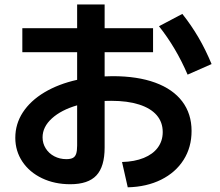

<svg xmlns="http://www.w3.org/2000/svg" viewBox="-20 -798 978 852"><path d="M702.1 -211.9Q702.1 -255.9 675.3 -286.9Q648.4 -317.9 597.2 -334.2Q545.9 -350.6 473.6 -350.6L444.3 -350.1V-143.6Q444.3 -58.6 407.7 -19.5Q371.1 19.5 292 19.5Q222.2 19.5 166.5 -7.1Q110.8 -33.7 79.3 -80.8Q47.9 -127.9 47.9 -186.5Q47.9 -248 81.5 -299.6Q115.2 -351.1 177.2 -388.2Q239.3 -425.3 322.3 -443.8V-566.4H79.1V-672.9H322.3V-778.3H444.3V-672.9H659.2V-566.4H444.3V-459L479.5 -460Q590.3 -460 668.9 -431.2Q747.6 -402.3 788.8 -347.7Q830.1 -293 830.1 -216.8Q830.1 -144.5 794.7 -88.6Q759.3 -32.7 695.1 -0.7Q630.9 31.2 546.9 33.2L521.5 -79.1Q577.1 -80.6 617.9 -97.2Q658.7 -113.8 680.4 -143.3Q702.1 -172.9 702.1 -211.9ZM685.5 -681.6 789.1 -736.3Q829.6 -685.1 860.8 -631.6Q892.1 -578.1 918.9 -513.7L812.5 -466.8Q761.2 -586.4 685.5 -681.6ZM274.4 -91.8Q293 -91.8 303.2 -97.2Q313.5 -102.5 317.9 -115.5Q322.3 -128.4 322.3 -152.3V-330.6Q251.5 -310.1 210.2 -272.5Q168.9 -234.9 168.9 -188.5Q168.9 -161.6 182.9 -139.4Q196.8 -117.2 220.9 -104.5Q245.1 -91.8 274.4 -91.8Z"/></svg>

Font: Pretendard JP
Style: Bold
Weight: 700
Designer: Base glyphs from Inter by Rasmus Andersson; Hangeul glyphs from Noto Sans CJK(Source Han Sans) by Jang Soo-young and Kan
Foundry: Kil Hyung-jin
Version: Version 1.309